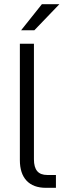

<svg xmlns="http://www.w3.org/2000/svg" viewBox="-20 -900 312 920"><path d="M107.4 -34.2Q75.2 -68.4 75.2 -132.8V-690.4H142.6V-136.7Q142.6 -98.6 158.2 -80.1Q173.8 -61.5 207 -61.5H248V0H200.2Q139.6 0 107.4 -34.2ZM180.7 -879.9H264.6L144.5 -754.9H81.1Z"/></svg>

Font: DINish
Style: Regular
Weight: 400
Designer: Bert Driehuis
Foundry: Playbeing
Version: Version 3.008; git-95204e4c-release